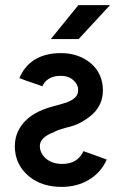

<svg xmlns="http://www.w3.org/2000/svg" viewBox="-20 -720 476 752"><path d="M56 -414Q90 -401 109 -395Q128 -389 135.5 -386Q143 -383 144.5 -382.5Q146 -382 146 -382Q153 -400 172 -412Q191 -423 217 -423Q249 -423 267 -406Q287 -389 286 -365Q286 -335 239 -318Q228 -315 217 -311.5Q206 -308 194 -305Q122 -287 85 -252Q38 -209 38 -146Q39 -74 94 -29Q144 12 221 12Q283 12 330 -17Q376 -45 398 -95Q364 -108 345 -114.5Q326 -121 318 -124Q310 -127 308.5 -127.5Q307 -128 307 -128Q284 -78 224 -78Q184 -78 160 -99Q136 -120 136 -149Q137 -182 190 -202Q200 -208 212.5 -212Q225 -216 239 -220Q272 -227 297.5 -241Q323 -255 343 -273Q363 -292 373 -315Q383 -338 383 -366Q383 -431 336 -472Q288 -512 218 -512Q158 -512 115 -486Q75 -460 56 -414ZM179 -567H288L411 -700H287Z"/></svg>

Font: Unageo
Style: Medium
Weight: 500
Designer: Richard Sepsi
Foundry: Richard Sepsi
Version: Version 2.000